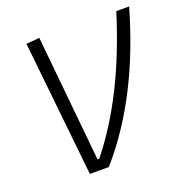

<svg xmlns="http://www.w3.org/2000/svg" viewBox="-126 -812 885 925"><g transform="rotate(-20 316.5 -349.5)"><path d="M179.2 0H276.4C439.9 -186 554.7 -421.4 632.8 -693.4H566.9C486.8 -435.5 382.8 -222.7 246.6 -53.2H237.8L174.3 -699.2L106.4 -693.4Z"/></g></svg>

Font: Cascadia Mono NF Light
Style: Italic
Weight: 300
Italic angle: -10°
Monospace: yes
Designer: Aaron Bell
Foundry: Saja Typeworks
Version: Version 2404.023